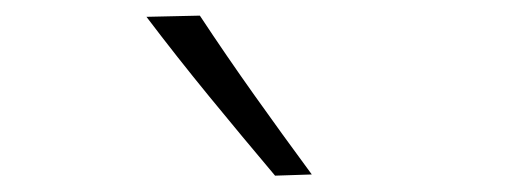

<svg xmlns="http://www.w3.org/2000/svg" viewBox="-20 -820 656 242"><path d="M326.7 -598.6Q284.7 -648.4 243.9 -698.2Q203.1 -748 164.6 -798.8L231.9 -800.3Q265.1 -750 300.5 -700.2Q335.9 -650.4 373 -600.1Z"/></svg>

Font: Pinar DS1 Light
Style: Regular
Weight: 300
Designer: Amin Abedi
Version: Version 3.000